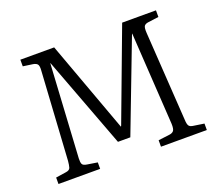

<svg xmlns="http://www.w3.org/2000/svg" viewBox="-117 -868 1187 1035"><g transform="rotate(-20 477.0 -350.0)"><path d="M53 0V-37L113 -46Q134 -49 138 -63Q142 -77 144 -100L175 -607Q177 -633 170 -642Q163 -651 145 -654L89 -662V-700H283L475 -175L478 -180L673 -700H867V-662L807 -654Q790 -652 783 -643Q776 -634 778 -603L811 -93Q812 -66 819 -57Q826 -48 844 -46L904 -37V0H641V-37L705 -45Q722 -47 730 -56.5Q738 -66 737 -96L704 -623L703 -627L503 -104H432L235 -628L234 -624L203 -92Q202 -70 207 -59.5Q212 -49 235 -46L292 -37V0Z"/></g></svg>

Font: Literata 12pt Light
Style: Regular
Weight: 300
Designer: Latin by Veronika Burian and Jose Scaglione. Greek by Irene Vlachou. Cyrillic by Vera Evstafieva.
Foundry: TypeTogether
Version: Version 3.002